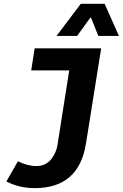

<svg xmlns="http://www.w3.org/2000/svg" viewBox="-20 -761 640 998"><path d="M273.9 -574.2 399.9 -741.2H523.9L598.1 -574.2H491.2L453.1 -668.9H449.2L380.9 -574.2ZM161.1 216.8Q79.1 216.8 13.2 182.1L73.2 77.1Q121.6 102.1 169.9 102.1Q195.3 102.1 215.6 91.6Q235.8 81.1 248.5 63.7Q261.2 46.4 268.6 28.6Q275.9 10.7 278.8 -7.8L339.8 -395H142.1L160.2 -509.8H505.9L426.8 -14.2Q389.6 216.8 161.1 216.8Z"/></svg>

Font: Office Code Pro D Bold Italic
Style: Regular
Weight: 700
Italic angle: -9°
Designer: Nathan Rutzky & Paul D. Hunt
Foundry: Adobe Systems Incorporated
Version: Version 1.004;PS 001.004;hotconv 1.0.70;makeotf.lib2.5.58329